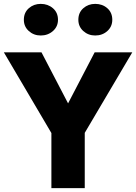

<svg xmlns="http://www.w3.org/2000/svg" viewBox="-21 -970 702 990"><path d="M102 -868Q102 -833 127.5 -810Q153 -787 189 -787Q226 -787 252 -810Q278 -833 278 -868Q278 -905 252 -927.5Q226 -950 189 -950Q153 -950 127.5 -927.5Q102 -905 102 -868ZM383 -868Q383 -833 408.5 -810Q434 -787 470 -787Q507 -787 532.5 -810Q558 -833 558 -868Q558 -905 532.5 -927.5Q507 -950 470 -950Q434 -950 408.5 -927.5Q383 -905 383 -868ZM467 -700 330 -437 193 -700H-1L244 -284V0H416V-285L661 -700Z"/></svg>

Font: Jost
Style: Bold
Weight: 700
Version: Version 3.710